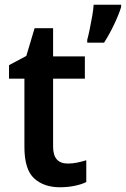

<svg xmlns="http://www.w3.org/2000/svg" viewBox="-20 -831 531 810"><path d="M266 -141Q286 -141 305.5 -145Q325 -149 344 -155V-63Q324 -53 294.5 -47Q265 -41 233 -41Q165 -41 124 -78.5Q83 -116 83 -211V-499H18V-556L91 -595L126 -712H204V-593H338V-499H204V-212Q204 -141 266 -141ZM491 -801Q481 -769 461 -727Q441 -685 419 -651H348V-663Q353 -681 358.5 -708Q364 -735 369 -763Q374 -791 375 -811H491Z"/></svg>

Font: Noto Sans Tamil UI SemiCondensed SemiBold
Style: Regular
Weight: 600
Width: 4
Designer: Jelle Bosma - Monotype Design Team
Foundry: Monotype Imaging Inc.
Version: Version 2.004; ttfautohint (v1.8.4.7-5d5b)